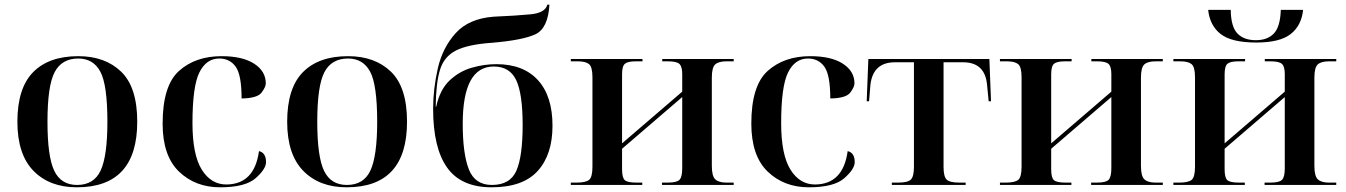

<svg xmlns="http://www.w3.org/2000/svg" viewBox="-20 -787 5728 817"><path d="M307 10Q564 10 564 -269Q564 -416 495.5 -482Q427 -548 313 -548Q188 -548 121 -480Q54 -412 54 -269Q54 -130 122.5 -60Q191 10 307 10ZM308 0Q240 0 211 -60Q182 -120 182 -269Q182 -422 212.5 -480Q243 -538 313 -538Q377 -538 407 -482Q437 -426 437 -269Q437 -124 408.5 -62Q380 0 308 0Z M917 10Q1024 10 1068 -29Q1112 -68 1112 -97Q1112 -137 1082 -144Q1063 -4 945 -2Q879 -1 839 -64.5Q799 -128 799 -263Q799 -420 828.5 -479Q858 -538 913 -538Q958 -538 983 -503Q1008 -468 1008 -368Q1075 -369 1093 -393Q1111 -417 1111 -432Q1111 -484 1061.5 -516Q1012 -548 923 -548Q812 -548 742 -485.5Q672 -423 672 -261Q672 -124 741.5 -57Q811 10 917 10Z M1455 10Q1712 10 1712 -269Q1712 -416 1643.5 -482Q1575 -548 1461 -548Q1336 -548 1269 -480Q1202 -412 1202 -269Q1202 -130 1270.5 -60Q1339 10 1455 10ZM1456 0Q1388 0 1359 -60Q1330 -120 1330 -269Q1330 -422 1360.5 -480Q1391 -538 1461 -538Q1525 -538 1555 -482Q1585 -426 1585 -269Q1585 -124 1556.5 -62Q1528 0 1456 0Z M2072 10Q2205 10 2268 -59.5Q2331 -129 2331 -252Q2331 -378 2269 -446Q2207 -514 2092 -514Q2041 -514 1988 -499Q1935 -484 1893.5 -445Q1852 -406 1836 -333H1834Q1835 -432 1852 -489Q1869 -546 1920 -572Q1971 -598 2074 -605Q2204 -616 2258 -641Q2312 -666 2318 -767H2309Q2300 -732 2237 -726Q2174 -720 2081 -716Q1975 -708 1919 -646Q1863 -584 1843 -496Q1823 -408 1823 -324Q1823 -158 1882.5 -74Q1942 10 2072 10ZM2073 0Q2001 0 1975 -66.5Q1949 -133 1949 -260Q1949 -504 2081 -504Q2149 -504 2176.5 -446Q2204 -388 2204 -255Q2204 -122 2177.5 -61Q2151 0 2073 0Z M2409 0H2713V-10H2688Q2650 -10 2638.5 -20.5Q2627 -31 2627 -67V-154L2883 -374V-71Q2883 -34 2871.5 -22Q2860 -10 2822 -10H2797V0H3102V-10H3071Q3039 -10 3024 -23.5Q3009 -37 3009 -81V-457Q3009 -500 3023.5 -513Q3038 -526 3071 -526H3102V-536H2798V-526H2822Q2860 -526 2871.5 -514.5Q2883 -503 2883 -472V-397L2627 -177V-471Q2627 -506 2639.5 -516Q2652 -526 2685 -526H2714V-536H2409V-526H2439Q2472 -526 2486.5 -514Q2501 -502 2501 -458V-78Q2501 -33 2486.5 -21.5Q2472 -10 2434 -10H2409Z M3422 10Q3529 10 3573 -29Q3617 -68 3617 -97Q3617 -137 3587 -144Q3568 -4 3450 -2Q3384 -1 3344 -64.5Q3304 -128 3304 -263Q3304 -420 3333.5 -479Q3363 -538 3418 -538Q3463 -538 3488 -503Q3513 -468 3513 -368Q3580 -369 3598 -393Q3616 -417 3616 -432Q3616 -484 3566.5 -516Q3517 -548 3428 -548Q3317 -548 3247 -485.5Q3177 -423 3177 -261Q3177 -124 3246.5 -57Q3316 10 3422 10Z M3775 0H4089V-10H4062Q4021 -10 4008 -23Q3995 -36 3995 -77V-522H4078Q4171 -522 4180 -427L4187 -356H4197L4190 -536H3675L3668 -356H3678L3684 -428Q3696 -522 3788 -522H3869V-77Q3869 -36 3856 -23Q3843 -10 3802 -10H3775Z M4235 0H4539V-10H4514Q4476 -10 4464.5 -20.5Q4453 -31 4453 -67V-154L4709 -374V-71Q4709 -34 4697.5 -22Q4686 -10 4648 -10H4623V0H4928V-10H4897Q4865 -10 4850 -23.5Q4835 -37 4835 -81V-457Q4835 -500 4849.5 -513Q4864 -526 4897 -526H4928V-536H4624V-526H4648Q4686 -526 4697.5 -514.5Q4709 -503 4709 -472V-397L4453 -177V-471Q4453 -506 4465.5 -516Q4478 -526 4511 -526H4540V-536H4235V-526H4265Q4298 -526 4312.5 -514Q4327 -502 4327 -458V-78Q4327 -33 4312.5 -21.5Q4298 -10 4260 -10H4235Z M4973 0H5277V-10H5252Q5214 -10 5202.5 -20.5Q5191 -31 5191 -67V-154L5447 -374V-71Q5447 -34 5435.5 -22Q5424 -10 5386 -10H5361V0H5666V-10H5635Q5603 -10 5588 -23.5Q5573 -37 5573 -81V-457Q5573 -500 5587.5 -513Q5602 -526 5635 -526H5666V-536H5362V-526H5386Q5424 -526 5435.5 -514.5Q5447 -503 5447 -472V-397L5191 -177V-471Q5191 -506 5203.5 -516Q5216 -526 5249 -526H5278V-536H4973V-526H5003Q5036 -526 5050.5 -514Q5065 -502 5065 -458V-78Q5065 -33 5050.5 -21.5Q5036 -10 4998 -10H4973ZM5326 -606Q5426 -606 5472 -642Q5518 -678 5525 -745H5430Q5428 -674 5401 -645Q5374 -616 5324 -616Q5273 -616 5245.5 -644.5Q5218 -673 5217 -745H5121Q5128 -678 5174.5 -642Q5221 -606 5326 -606Z"/></svg>

Font: Noto Serif Display Semi
Style: Regular
Weight: 600
Designer: Monotype Design Team
Foundry: Monotype Imaging Inc.
Version: Version 1.900